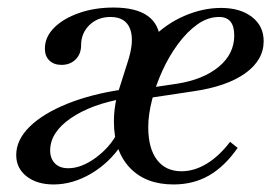

<svg xmlns="http://www.w3.org/2000/svg" viewBox="-20 -475 722 509"><path d="M440 14Q366 14 324 -30.5Q282 -75 282 -153Q282 -200 298 -246L318 -309Q337 -366 325 -398Q313 -430 273 -430Q239 -430 217 -408.5Q195 -387 195 -355Q195 -332 180.5 -317.5Q166 -303 143 -303Q123 -303 111 -314.5Q99 -326 99 -346Q99 -377 123.5 -401.5Q148 -426 189.5 -440.5Q231 -455 281 -455Q401 -455 405 -365L380 -371Q420 -412 469 -433Q518 -454 566 -454Q617 -454 648 -430Q679 -406 679 -366Q679 -316 630.5 -281Q582 -246 493 -233L373 -215L375 -242L449 -253Q519 -264 560 -298Q601 -332 601 -381Q601 -430 561 -430Q531 -430 503.5 -410.5Q476 -391 452 -358.5Q428 -326 410.5 -287.5Q393 -249 383 -210Q373 -171 373 -138Q373 -82 396 -51.5Q419 -21 461 -21Q495 -21 528 -41Q561 -61 590 -99L610 -83Q576 -34 534.5 -10Q493 14 440 14ZM122 14Q78 14 50.5 -7.5Q23 -29 23 -64Q23 -104 58.5 -139Q94 -174 158.5 -200Q223 -226 307 -238L310 -214Q222 -199 167.5 -161.5Q113 -124 113 -76Q113 -55 125.5 -42Q138 -29 161 -29Q196 -29 234 -57Q272 -85 292 -124L304 -94Q271 -44 222 -15Q173 14 122 14Z"/></svg>

Font: Baskervville Medium
Style: Italic
Weight: 500
Italic angle: -18°
Version: Version 1.100